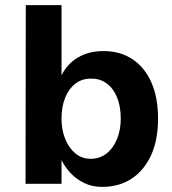

<svg xmlns="http://www.w3.org/2000/svg" viewBox="-20 -720 673 752"><path d="M221 -425Q234 -452 256.5 -473.5Q279 -495 311.5 -507.5Q344 -520 385 -520Q451 -520 499 -488Q547 -456 573 -397Q599 -338 599 -255Q599 -171 571.5 -111.5Q544 -52 495 -20Q446 12 380 12Q341 12 310 -3Q279 -18 256.5 -42Q234 -66 221 -93V0H80L81 -700H221ZM335 -412Q301 -412 275.5 -392.5Q250 -373 235.5 -338Q221 -303 221 -255Q221 -211 235.5 -175.5Q250 -140 275.5 -119Q301 -98 335 -98Q371 -98 397.5 -119Q424 -140 438.5 -176Q453 -212 453 -255Q453 -303 438.5 -338.5Q424 -374 397.5 -393.5Q371 -413 335 -412Z"/></svg>

Font: Inclusive Sans
Style: Regular
Weight: 400
Designer: Olivia King
Foundry: Olivia King
Version: Version 2.004